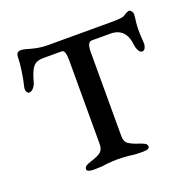

<svg xmlns="http://www.w3.org/2000/svg" viewBox="-85 -497 579 583"><g transform="rotate(-20 205.0 -205.5)"><path d="M102 -6Q102 -13 107.5 -16.5Q113 -20 125 -24Q146 -30 156.5 -38Q167 -46 167 -65V-336Q167 -368 155 -368H95Q73 -368 62.5 -355.5Q52 -343 43 -309Q41 -300 34 -292Q27 -284 20 -284Q16 -284 13 -288Q10 -292 10 -299Q10 -302 12 -310Q16 -326 20 -352.5Q24 -379 24 -396Q24 -414 39 -414Q46 -414 55 -411.5Q64 -409 71 -407Q97 -400 121 -400H327Q364 -400 370 -405Q374 -408 380 -411Q386 -414 389 -414Q392 -414 396 -409.5Q400 -405 400 -399Q400 -392 398 -378Q396 -362 396 -352Q396 -334 398 -306V-304Q398 -297 394.5 -290.5Q391 -284 385 -284Q378 -284 373.5 -292.5Q369 -301 368 -309Q363 -368 312 -368H252Q237 -368 237 -336V-64Q237 -46 248 -38.5Q259 -31 281 -24Q293 -20 298.5 -16.5Q304 -13 304 -6Q304 3 281 3Q255 3 240 0Q220 -2 203 -2Q186 -2 166 0Q151 3 125 3Q102 3 102 -6Z"/></g></svg>

Font: EB Garamond
Style: Regular
Weight: 400
Designer: Georg Duffner and Octavio Pardo
Foundry: Georg Duffner
Version: Version 1.000; ttfautohint (v1.6)